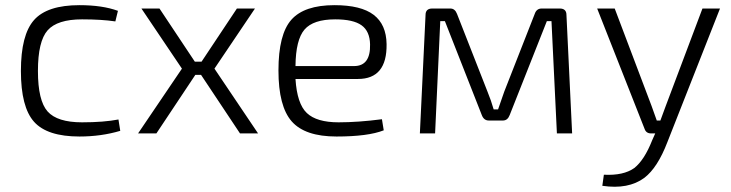

<svg xmlns="http://www.w3.org/2000/svg" viewBox="-20 -517 2833 744"><path d="M439 -54 446 -10Q372 12 288 12Q163 12 112 -45Q61 -102 61 -242Q61 -382 112 -439.5Q163 -497 288 -497Q377 -497 437 -475L427 -434Q374 -442 298 -442Q202 -442 164.5 -399.5Q127 -357 127 -242Q127 -127 164.5 -85Q202 -43 298 -43Q382 -43 439 -54Z M759 -227H737L586 0H515L685 -251L528 -484H598L735 -278H761L898 -484H968L811 -251L980 0H910Z M1367 -211H1125Q1131 -115 1169 -79Q1207 -43 1292 -43Q1368 -43 1460 -55L1467 -12Q1406 12 1284 12Q1162 12 1110.5 -46.5Q1059 -105 1059 -244Q1059 -384 1109 -440.5Q1159 -497 1276 -497Q1379 -497 1428 -459.5Q1477 -422 1478 -346Q1480 -211 1367 -211ZM1125 -261H1352Q1416 -261 1414 -345Q1413 -396 1381 -419Q1349 -442 1279 -442Q1194 -442 1160 -402.5Q1126 -363 1125 -261Z M2079 -484H2149Q2175 -484 2175 -459L2197 0H2138L2117 -435H2099L1955 -71Q1947 -50 1929 -50H1874Q1855 -50 1847 -71L1704 -435H1686L1666 0H1607L1629 -459Q1629 -484 1655 -484H1725Q1743 -484 1751 -463L1869 -162Q1883 -128 1893 -93H1910Q1929 -149 1934 -162L2052 -463Q2059 -484 2079 -484Z M2770 -484 2566 34Q2528 133 2477 172Q2415 218 2314 203L2320 160Q2396 164 2438 134Q2477 103 2507 27L2519 0H2503Q2484 0 2478 -17L2294 -484H2362L2505 -106Q2517 -74 2525 -50H2539L2560 -107L2702 -484Z"/></svg>

Font: Exo 2.0 Light
Style: Regular
Weight: 300
Designer: Natanael Gama
Version: Version 1.001;PS 001.001;hotconv 1.0.70;makeotf.lib2.5.58329